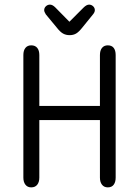

<svg xmlns="http://www.w3.org/2000/svg" viewBox="-20 -801 601 830"><path d="M150 -343V-563Q150 -583 141 -594Q132 -605 115 -605Q99 -605 90 -594Q81 -583 81 -563V-33Q81 -14 90 -2.5Q99 9 115 9Q132 9 141 -2.5Q150 -14 150 -33V-282H412V-33Q412 -14 421 -2.5Q430 9 446 9Q463 9 471.5 -2.5Q480 -14 480 -33V-563Q480 -583 471.5 -594Q463 -605 446 -605Q430 -605 421 -594Q412 -583 412 -563V-343ZM280 -707 219 -769Q207 -781 196 -781Q186 -781 178.5 -774Q171 -767 171 -757Q171 -750 178 -739L226 -681Q240 -663 252.5 -656Q265 -649 281 -649Q297 -649 309 -656Q321 -663 336 -682L383 -740Q390 -749 390 -757Q390 -767 382.5 -774Q375 -781 365 -781Q354 -781 341 -768Z"/></svg>

Font: Beiruti
Style: Regular
Weight: 400
Designer: Arlette Boutros
Foundry: Boutros
Version: Version 1.41